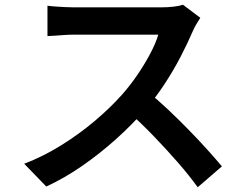

<svg xmlns="http://www.w3.org/2000/svg" viewBox="-20 -750 1040 809"><path d="M824 -675Q819 -667 808.5 -650Q798 -633 792 -618Q772 -571 741.5 -512Q711 -453 672.5 -394.5Q634 -336 591 -287Q536 -224 468.5 -163.5Q401 -103 327 -51.5Q253 0 175 36L82 -60Q163 -91 239 -138.5Q315 -186 380 -241Q445 -296 493 -350Q527 -388 557.5 -432.5Q588 -477 612 -522Q636 -567 647 -604Q638 -604 610.5 -604Q583 -604 546.5 -604Q510 -604 470.5 -604Q431 -604 394.5 -604Q358 -604 331 -604Q304 -604 294 -604Q274 -604 251 -602.5Q228 -601 209 -599.5Q190 -598 180 -598V-726Q192 -724 213.5 -722.5Q235 -721 257 -720Q279 -719 294 -719Q306 -719 334 -719Q362 -719 399.5 -719Q437 -719 477 -719Q517 -719 554 -719Q591 -719 618 -719Q645 -719 656 -719Q687 -719 712 -722Q737 -725 751 -730ZM604 -362Q644 -330 687.5 -289Q731 -248 774 -204Q817 -160 853.5 -119.5Q890 -79 915 -49L813 39Q777 -11 729 -66Q681 -121 628 -176Q575 -231 521 -279Z"/></svg>

Font: Noto Sans SC Thin SemiBold
Style: Regular
Weight: 600
Version: Version 2.004-H2;hotconv 1.0.118;makeotfexe 2.5.65603